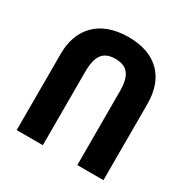

<svg xmlns="http://www.w3.org/2000/svg" viewBox="-163 -871 999 1018"><g transform="rotate(30 336.5 -362.0)"><path d="M71 0H231V-448C231 -548 262 -589 336 -589C406 -589 442 -554 442 -450V0H602V-467C602 -627 510 -724 340 -724C161 -724 71 -619 71 -467Z"/></g></svg>

Font: Noto Sans Armenian SemiCondensed Extra
Style: Regular
Weight: 800
Width: 4
Designer: Monotype Design Team
Foundry: Monotype Imaging Inc.
Version: Version 1.901